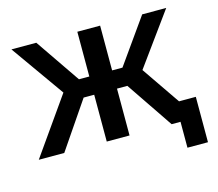

<svg xmlns="http://www.w3.org/2000/svg" viewBox="-95 -650 1016 895"><g transform="rotate(-15 413.0 -202.5)"><path d="M803 125H704V0H661L508 -226H458V0H348V-226H297L143 0H20L212 -273L30 -530H150L298 -314H348V-530H458V-314H508L661 -530H777L595 -279L722 -94H803Z"/></g></svg>

Font: Golos Text Medium
Style: Regular
Weight: 500
Designer: A.Korolkova, Vitaly Kuzmin
Foundry: ParaType Ltd
Version: Version 2.004